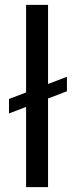

<svg xmlns="http://www.w3.org/2000/svg" viewBox="-20 -770 311 790"><path d="M255.4 -454.1V-394.5L17.1 -303.2V-362.8ZM177.7 -750V0H87.4V-750Z"/></svg>

Font: RobotoDEMO
Style: Regular
Weight: 400
Designer: Christian Robertson
Foundry: Google
Version: Version 2.136